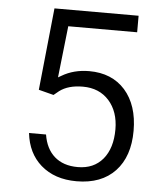

<svg xmlns="http://www.w3.org/2000/svg" viewBox="-51 -749 665 796"><g transform="rotate(5 281.0 -351.0)"><path d="M192.4 -363.3C216.3 -381.3 248.5 -390.6 289.6 -390.6C335 -390.6 371.1 -375.5 398.4 -345.2C425.3 -314.9 439 -274.9 439 -225.6C439 -173.3 426.3 -132.3 401.4 -102.1C376 -71.8 341.3 -56.6 296.9 -56.6C256.3 -56.6 224.1 -67.4 199.2 -89.4C175.8 -110.4 160.6 -140.1 154.3 -179.7H83.5C89.8 -124 111.3 -80.1 147.9 -47.9C186.5 -14.2 235.8 2.4 296.9 2.4C365.7 2.4 419.4 -18.1 457.5 -58.6C495.6 -99.1 514.6 -155.3 514.6 -226.6C514.6 -297.4 496.1 -354 459.5 -395.5C422.9 -436.5 373 -457 310.5 -457C267.6 -457 229.5 -447.3 195.8 -427.2L183.1 -419.9L207 -634.8H493.7V-703.6H143.6L108.4 -361.8L170.9 -345.7Z"/></g></svg>

Font: Shabnam Light
Style: Regular
Weight: 300
Foundry: DejaVu fonts team - Redesigned by Saber Rastikerdar - Based on Vazir font
Version: Version 5.0.1